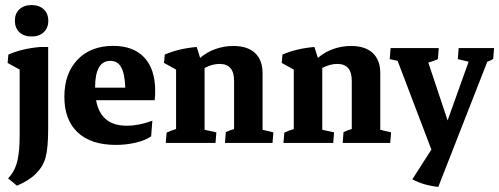

<svg xmlns="http://www.w3.org/2000/svg" viewBox="-20 -568 1984 763"><path d="M47.4 169.9 12.2 141.1 22 129.4Q41 106.4 49.6 69.1Q58.1 31.7 58.1 -30.3V-291.5L10.3 -317.9L13.2 -351.1Q67.4 -375 140.1 -381.3H171.4V-55.2Q171.4 20 161.1 58.1Q151.4 93.3 123.3 121.6Q95.2 149.9 47.4 169.9ZM105.5 -422.9Q75.2 -422.9 57.1 -439.9Q39.1 -457 39.1 -485.4Q39.1 -514.2 57.1 -531Q75.2 -547.9 105.5 -547.9Q135.7 -547.9 153.8 -531Q171.9 -514.2 171.9 -485.4Q171.9 -457 153.8 -439.9Q135.7 -422.9 105.5 -422.9Z M440.4 7.8Q341.8 7.8 288.8 -41.7Q235.8 -91.3 235.8 -183.1Q235.8 -276.4 288.3 -331.1Q340.8 -385.7 429.7 -385.7Q510.3 -385.7 553.5 -339.4Q596.7 -293 596.7 -206.5Q596.7 -199.2 596.2 -188Q595.7 -176.8 594.7 -169.9H361.8Q379.9 -68.4 483.4 -68.4Q532.2 -68.4 585.4 -88.4L580.6 -25.9Q556.2 -9.8 519 -1Q481.9 7.8 440.4 7.8ZM357.9 -220.2V-219.7H478Q475.6 -275.9 461.4 -301Q447.3 -326.2 418.5 -326.2Q357.9 -326.2 357.9 -220.2Z M638.7 0 642.1 -41Q659.2 -49.3 679.7 -55.2V-291.5L631.8 -317.9L634.8 -351.1Q689 -375 761.7 -381.3L775.4 -337.9Q803.2 -361.8 837.2 -373.5Q871.1 -385.3 907.2 -385.3Q963.9 -385.3 993.7 -357.2Q1023.4 -329.1 1023.4 -276.9V-52.2L1066.4 -42L1063 0H874L877.4 -43Q891.1 -49.8 910.2 -55.2V-247.1Q910.2 -314 852.5 -314Q823.7 -314 793 -297.9V-52.2L839.8 -42L836.4 0Z M1106.4 0 1109.9 -41Q1127 -49.3 1147.5 -55.2V-291.5L1099.6 -317.9L1102.5 -351.1Q1156.7 -375 1229.5 -381.3L1243.2 -337.9Q1271 -361.8 1304.9 -373.5Q1338.9 -385.3 1375 -385.3Q1431.6 -385.3 1461.4 -357.2Q1491.2 -329.1 1491.2 -276.9V-52.2L1534.2 -42L1530.8 0H1341.8L1345.2 -43Q1358.9 -49.8 1377.9 -55.2V-247.1Q1377.9 -314 1320.3 -314Q1291.5 -314 1260.7 -297.9V-52.2L1307.6 -42L1304.2 0Z M1721.7 174.8Q1661.1 168 1618.7 144.5L1694.3 26.4L1560.1 -326.2L1528.8 -333L1532.2 -377H1723.6L1720.2 -333Q1704.6 -325.7 1682.1 -319.3L1758.8 -89.4L1842.3 -322.8L1799.3 -333L1802.7 -377H1943.4L1939.9 -334Q1931.2 -327.6 1916.5 -322.8Z"/></svg>

Font: Markazi Text
Style: Bold
Weight: 700
Designer: Borna Izadpanah (Arabic designer), Fiona Ross (Arabic design director) and Florian Runge (Latin designer)
Foundry: Borna Izadpanah and Florian Runge
Version: Version 1.001; ttfautohint (v1.8.3)